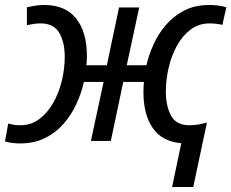

<svg xmlns="http://www.w3.org/2000/svg" viewBox="-36 -566 929 771"><path d="M655 185 692 9Q616 3 578 -51Q540 -105 540 -196Q540 -207 540.5 -216.5Q541 -226 542 -237H459L409 0H329L380 -237H301Q291 -192 270.5 -148Q250 -104 218.5 -68Q187 -32 143.5 -11Q100 10 44 10Q30 10 13.5 8Q-3 6 -16 2L-3 -70Q20 -63 45 -63Q89 -63 122 -88Q155 -113 178 -153.5Q201 -194 212.5 -242.5Q224 -291 224 -338Q224 -396 202 -434Q180 -472 128 -472Q113 -472 99.5 -470Q86 -468 72 -465V-537Q86 -540 104 -543Q122 -546 141 -546Q227 -546 270 -491.5Q313 -437 313 -340Q313 -331 312.5 -321.5Q312 -312 311 -304H393L442 -536H523L473 -304H552Q561 -344 580 -386.5Q599 -429 629.5 -465Q660 -501 703.5 -523.5Q747 -546 804 -546Q821 -546 838 -544Q855 -542 873 -537L857 -466Q846 -469 832 -470.5Q818 -472 805 -472Q762 -472 729 -447Q696 -422 674 -381.5Q652 -341 641 -293Q630 -245 630 -198Q630 -140 651 -101.5Q672 -63 724 -63Q744 -63 763 -66.5Q782 -70 795 -74L740 185Z"/></svg>

Font: Noto IKEA Latin
Style: Italic
Weight: 400
Italic angle: -12°
Designer: Monotype Design Team
Foundry: Monotype Imaging Inc.
Version: Version 1.0